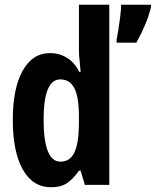

<svg xmlns="http://www.w3.org/2000/svg" viewBox="-20 -780 657 810"><path d="M196 10Q118 10 76 -65Q34 -140 34 -274Q34 -407 75.5 -481.5Q117 -556 191 -556Q230 -556 262 -536.5Q294 -517 315 -476H320Q318 -506 315.5 -527Q313 -548 313 -569V-760H441V0H338L320 -60H313Q288 -24 262 -7Q236 10 196 10ZM235 -98Q275 -98 293.5 -136Q312 -174 313 -256V-288Q313 -370 294 -407.5Q275 -445 234 -445Q164 -445 164 -275Q164 -98 235 -98ZM617 -750Q608 -712 590.5 -671.5Q573 -631 555 -600H472V-613Q475 -627 479.5 -655Q484 -683 487.5 -712.5Q491 -742 491 -760H617Z"/></svg>

Font: Noto Sans Sinhala UI ExtraCondensed
Style: Bold
Weight: 700
Width: 2
Designer: Jelle Bosma - Monotype Design Team
Foundry: Monotype Imaging Inc.
Version: Version 2.006; ttfautohint (v1.8.4.7-5d5b)